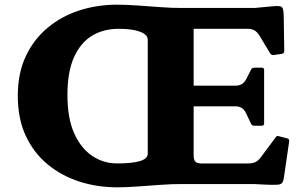

<svg xmlns="http://www.w3.org/2000/svg" viewBox="-20 -786 1308 820"><path d="M480 14Q395 14 319 -10.5Q243 -35 183.5 -84Q124 -133 90 -206Q56 -279 56 -377Q56 -473 90 -545.5Q124 -618 183.5 -667.5Q243 -717 319 -741.5Q395 -766 480 -766Q521 -766 569 -762.5Q617 -759 665 -755.5Q713 -752 752 -752H807V-123Q807 -102 815 -95Q823 -88 839 -88H1040Q1060 -88 1072 -94.5Q1084 -101 1093 -113L1157 -199Q1162 -208 1172 -204L1207 -195Q1216 -192 1215 -182L1193 -31Q1191 -15 1186.5 -7Q1182 1 1168.5 2.5Q1155 4 1125 3L1063 0H751Q713 0 664.5 3.5Q616 7 567.5 10.5Q519 14 480 14ZM481 -88Q512 -88 536.5 -90.5Q561 -93 577.5 -98Q594 -103 602.5 -111Q611 -119 611 -129V-616Q611 -627 603 -635.5Q595 -644 578 -650.5Q561 -657 538.5 -660Q516 -663 487 -663Q423 -663 374 -634Q325 -605 296.5 -542.5Q268 -480 268 -380Q268 -281 297 -216.5Q326 -152 374 -120Q422 -88 481 -88ZM1066 -249Q1056 -249 1052 -258L1031 -302Q1023 -319 1011.5 -325.5Q1000 -332 984 -332H807V-420H982Q1002 -420 1013 -427Q1024 -434 1031 -447L1052 -488Q1056 -497 1066 -497H1098Q1108 -497 1108 -487V-259Q1108 -249 1098 -249ZM1149 -551Q1140 -549 1134 -558L1088 -634Q1077 -651 1065.5 -657Q1054 -663 1038 -663H807V-752H1067L1154 -760Q1171 -761 1179 -758.5Q1187 -756 1189.5 -743Q1192 -730 1192 -700L1194 -568Q1194 -558 1184 -556Z"/></svg>

Font: Hahmlet ExtraBold
Style: Regular
Weight: 800
Designer: Minjoo Ham & Mark Frömberg
Foundry: hypertype
Version: Version 1.002